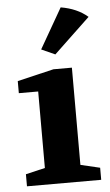

<svg xmlns="http://www.w3.org/2000/svg" viewBox="-54 -803 480 840"><g transform="rotate(-5 185.5 -383.5)"><path d="M30 0V-53L115 -73V-409H30V-462L190 -500H271V-73L356 -53V0ZM144 -591 245 -767Q317 -755 363 -715L204 -564Z"/></g></svg>

Font: Volkhov
Style: Bold
Weight: 700
Designer: Cyreal (www.cyreal.org)
Foundry: Cyreal (www.cyreal.org)
Version: Version 1.010